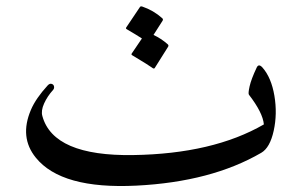

<svg xmlns="http://www.w3.org/2000/svg" viewBox="-20 -588 966 615"><path d="M820.8 -371.6Q849.1 -339.4 858.9 -281.5Q868.7 -223.6 856.7 -169.2Q844.7 -114.7 816.9 -98.6Q656.7 -5.4 416.7 6.6Q176.8 18.6 94.7 -83Q41.5 -148.4 79.1 -236.3Q94.7 -272.9 132.8 -314.5Q139.2 -321.3 145.5 -319.3Q151.9 -317.4 153.1 -311Q154.3 -304.7 149.9 -299.8Q131.8 -279.8 121.3 -256.6Q110.8 -233.4 115.7 -216.3Q150.9 -87.4 406.5 -91.3Q662.1 -95.2 825.2 -189.5Q821.8 -227.1 777.3 -284.7Q774.4 -288.6 779.5 -311.5Q784.7 -334.5 802.2 -371.6Q808.6 -385.3 820.8 -371.6ZM428.2 -565.4Q430.2 -568.8 436 -566.9Q471.7 -554.7 499.5 -529.8Q503.4 -526.4 501 -522L471.7 -476.1Q496.1 -464.8 517.1 -446.3Q521 -442.9 518.6 -438.5L475.6 -370.1Q473.1 -366.2 466.6 -371.6Q460 -377 403.3 -411.1Q399.9 -413.1 401.9 -416.5L434.6 -464.8Q418.9 -475.1 385.7 -494.6Q382.3 -496.6 384.3 -500Z"/></svg>

Font: Amiri Quran Colored
Style: Regular
Weight: 400
Designer: Khaled Hosny
Version: Version 000.111